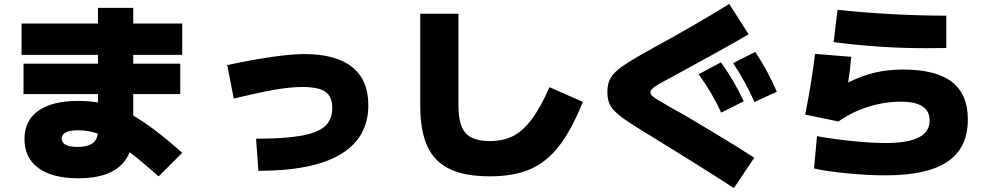

<svg xmlns="http://www.w3.org/2000/svg" viewBox="-20 -840 5040 980"><path d="M105 -130Q105 -225 176 -275Q247 -325 380 -325Q429 -325 480 -317V-360H100V-515H480V-560H90V-720H480V-800H660V-720H910V-560H660V-515H900V-360H660V-250Q763 -191 910 -60L790 60Q701 -18 642 -63Q588 70 380 70Q248 70 176.5 18Q105 -34 105 -130ZM375 -90Q472 -90 479 -158Q431 -175 380 -175Q295 -175 295 -133Q295 -112 315.5 -101Q336 -90 375 -90Z M1676 -288Q1676 -347 1641 -371.5Q1606 -396 1522 -396Q1464 -396 1385 -382.5Q1306 -369 1173 -337L1140 -508Q1405 -564 1534 -564Q1694 -564 1777 -498Q1860 -432 1860 -304Q1860 -137 1718.5 -52.5Q1577 32 1299 32L1287 -132Q1434 -132 1518.5 -147.5Q1603 -163 1639.5 -196.5Q1676 -230 1676 -288Z M2125 -300V-770H2320V-300Q2320 -202 2356.5 -161Q2393 -120 2480 -120Q2549 -120 2599.5 -146Q2650 -172 2694 -231Q2738 -290 2785 -395L2955 -320Q2897 -176 2833 -94Q2769 -12 2685.5 24Q2602 60 2480 60Q2354 60 2276 23Q2198 -14 2161.5 -93Q2125 -172 2125 -300Z M3312 -140Q3203 -205 3157 -239Q3111 -273 3095.5 -300.5Q3080 -328 3080 -370Q3080 -413 3096.5 -442Q3113 -471 3159.5 -503.5Q3206 -536 3310 -593Q3411 -648 3522.5 -712.5Q3634 -777 3702 -820L3801 -665Q3744 -631 3616.5 -560.5Q3489 -490 3413 -449Q3346 -414 3323 -398Q3300 -382 3300 -371Q3300 -361 3306 -353.5Q3312 -346 3338 -330Q3364 -314 3406 -290Q3463 -260 3610.5 -171Q3758 -82 3830 -35L3726 120Q3564 15 3312 -140ZM3660 -522Q3730 -424 3776 -323L3661 -265Q3617 -363 3546 -461ZM3835 -575Q3901 -475 3945 -372L3831 -319Q3788 -418 3722 -518Z M4135 20 4150 -145Q4240 -129 4335.5 -119.5Q4431 -110 4500 -110Q4614 -110 4669.5 -138.5Q4725 -167 4725 -225Q4725 -321 4578 -321Q4494 -321 4410.5 -294.5Q4327 -268 4260 -220L4090 -255Q4125 -435 4140 -565L4325 -550Q4319 -479 4309 -419Q4380 -454 4446 -469.5Q4512 -485 4590 -485Q4757 -485 4838.5 -422Q4920 -359 4920 -230Q4920 -85 4816.5 -15Q4713 55 4500 55Q4409 55 4302 44.5Q4195 34 4135 20ZM4255 -790Q4383 -776 4530 -768Q4677 -760 4810 -760V-595Q4774 -594 4705 -594Q4471 -594 4235 -625Z"/></svg>

Font: Enso Black
Style: Regular
Weight: 900
Designer: Coji Morishita
Foundry: UNDERFOREST DESIGN
Version: Version 1.000